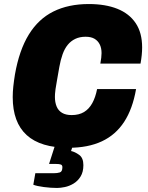

<svg xmlns="http://www.w3.org/2000/svg" viewBox="-20 -720 731 951"><path d="M320 12Q181 12 112 -51Q43 -114 43 -239Q43 -265 46 -292.5Q49 -320 54 -351Q75 -471 122.5 -548.5Q170 -626 244.5 -663Q319 -700 420 -700Q502 -700 561 -676.5Q620 -653 652 -605.5Q684 -558 684 -485Q684 -467 682 -447Q680 -427 676 -405H477Q480 -421 481.5 -434Q483 -447 483 -457Q483 -482 474 -500Q465 -518 448 -528Q431 -538 404 -538Q375 -538 353 -527.5Q331 -517 315.5 -498Q300 -479 290 -451Q280 -423 274 -389Q267 -347 262 -320.5Q257 -294 255 -278.5Q253 -263 252.5 -255Q252 -247 252 -240Q252 -213 260.5 -192.5Q269 -172 287.5 -161Q306 -150 335 -150Q371 -150 396 -165Q421 -180 437 -209Q453 -238 461 -279H654Q637 -181 595 -116.5Q553 -52 484.5 -20Q416 12 320 12ZM263 211Q232 211 197.5 206.5Q163 202 145 195L155 138H246Q264 138 276.5 134Q289 130 289 108Q289 98 281.5 95Q274 92 256 92H223L265 -39H354L332 28Q351 32 372 47Q393 62 393 98Q393 132 379 154.5Q365 177 344 189.5Q323 202 301 206.5Q279 211 263 211Z"/></svg>

Font: Archivo SemiCondensed Black
Style: Italic
Weight: 900
Width: 4
Italic angle: -10°
Designer: Hector Gatti
Foundry: Omnibus-Type
Version: Version 2.001